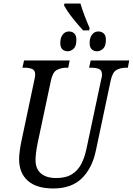

<svg xmlns="http://www.w3.org/2000/svg" viewBox="-20 -1056 751 1086"><path d="M450 -884Q421 -916 391 -953.5Q361 -991 342 -1026L345 -1036H435Q444 -1005 458.5 -967Q473 -929 487 -897L484 -884ZM363 -766Q344 -766 332.5 -777.5Q321 -789 321 -813Q321 -842 334.5 -860Q348 -878 370 -878Q389 -878 400.5 -866.5Q412 -855 412 -831Q412 -795 396.5 -780.5Q381 -766 363 -766ZM530 -766Q510 -766 498.5 -777.5Q487 -789 487 -813Q487 -842 500.5 -860Q514 -878 536 -878Q555 -878 567 -866.5Q579 -855 579 -831Q579 -795 563 -780.5Q547 -766 530 -766ZM281 10Q187 10 137.5 -33.5Q88 -77 88 -157Q88 -175 92 -204.5Q96 -234 100 -252L174 -602Q179 -623 179 -634Q179 -659 161.5 -666Q144 -673 118 -673H107L116 -714H374L366 -673H355Q326 -673 302 -660.5Q278 -648 268 -600L193 -247Q181 -188 181 -151Q181 -101 211.5 -75Q242 -49 298 -49Q353 -49 387 -70.5Q421 -92 440 -129Q459 -166 469 -214L552 -605Q557 -622 557 -634Q557 -659 539.5 -666Q522 -673 495 -673H484L493 -714H711L703 -673H692Q663 -673 639.5 -660.5Q616 -648 606 -600L522 -203Q501 -104 442.5 -47Q384 10 281 10Z"/></svg>

Font: Noto Serif Condensed
Style: Italic
Weight: 400
Width: 3
Italic angle: -12°
Designer: Monotype Design Team
Foundry: Monotype Imaging Inc.
Version: Version 2.014; ttfautohint (v1.8.4.7-5d5b)